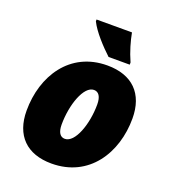

<svg xmlns="http://www.w3.org/2000/svg" viewBox="-140 -872 888 988"><g transform="rotate(20 304.0 -378.0)"><path d="M343 -606H459V-618C436 -669 421 -723 413 -766H219V-756C243 -707 299 -647 343 -606ZM254 10C459 10 567 -161 567 -350C567 -486 490 -563 353 -563C148 -563 41 -392 41 -203C41 -67 118 10 254 10ZM275 -133C250 -133 235 -154 235 -197C235 -306 276 -421 331 -421C357 -421 372 -399 372 -356C372 -248 331 -133 275 -133Z"/></g></svg>

Font: Noto Sans UI Black
Style: Italic
Weight: 900
Italic angle: -372°
Designer: Monotype Design Team
Foundry: Monotype Imaging Inc.
Version: Version 1.901